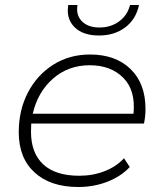

<svg xmlns="http://www.w3.org/2000/svg" viewBox="-20 -744 663 768"><path d="M293 4Q182 4 118.5 -54Q55 -112 55 -215Q55 -304 92 -374.5Q129 -445 193.5 -485.5Q258 -526 340 -526Q442 -526 502 -468Q562 -410 562 -308Q562 -279 556 -250H105Q104 -234 104 -217Q104 -132 153 -86.5Q202 -41 297 -41Q352 -41 399 -59.5Q446 -78 476 -111L499 -76Q465 -39 410.5 -17.5Q356 4 293 4ZM111 -289H514Q523 -383 473 -433Q423 -483 339 -483Q253 -483 192 -429.5Q131 -376 111 -289ZM376 -602Q311 -602 277.5 -636Q244 -670 253 -724H290Q283 -684 307.5 -659Q332 -634 378 -634Q423 -634 456.5 -658.5Q490 -683 500 -724H536Q524 -667 481 -634.5Q438 -602 376 -602Z"/></svg>

Font: Montserrat Light
Style: Italic
Weight: 300
Italic angle: -11.3°
Designer: Julieta Ulanovsky
Foundry: Julieta Ulanovsky
Version: Version 9.000; ttfautohint (v1.8.4.7-5d5b)